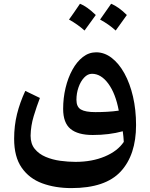

<svg xmlns="http://www.w3.org/2000/svg" viewBox="-20 -737 789 1008"><path d="M694.3 -80.6Q694.3 76.2 613.8 163.3Q533.2 250.5 355 250.5Q269.5 250.5 201.4 225.3Q133.3 200.2 93.8 143.3Q54.2 86.4 54.2 -8.3Q54.2 -76.7 69.3 -137.9Q84.5 -199.2 112.8 -259.8L189.5 -222.7Q172.4 -178.2 157 -127.4Q141.6 -76.7 140.6 -24.4Q140.6 18.1 162.6 44.9Q184.6 71.8 220 86.7Q255.4 101.6 296.6 107.2Q337.9 112.8 376.5 112.8Q462.9 112.8 530.3 84.5Q597.7 56.2 629.9 7.8Q628.4 -20 624.5 -47.9Q553.2 -28.3 466.8 -28.3Q388.7 -28.3 350.1 -60.3Q311.5 -92.3 311.5 -165.5Q311.5 -222.2 324.2 -275.4Q336.9 -328.6 360.1 -370.8Q383.3 -413.1 415 -437.7Q446.8 -462.4 484.9 -462.4Q528.3 -462.4 566.4 -433.1Q604.5 -403.8 633.3 -351.6Q662.1 -299.3 678.2 -230Q694.3 -160.6 694.3 -80.6ZM603.5 -156.2Q586.9 -245.6 548.8 -297.6Q510.7 -349.6 462.9 -349.6Q440.4 -349.6 421.9 -329.8Q403.3 -310.1 392.3 -278.8Q381.3 -247.6 381.3 -212.9Q381.3 -175.8 404.8 -162.1Q428.2 -148.4 481 -148.4Q509.8 -148.4 542.2 -150.1Q574.7 -151.9 603.5 -156.2ZM342.3 -634.3Q364.7 -665 399.9 -717.3Q436 -703.6 482.9 -658.2Q443.8 -604 423.8 -576.7Q388.2 -608.9 342.3 -634.3ZM505.4 -634.3 563.5 -717.3Q603.5 -700.7 646 -658.2Q624 -627 587.4 -576.7Q550.8 -609.9 505.4 -634.3Z"/></svg>

Font: Pinar DS1 SemiBold
Style: Regular
Weight: 600
Designer: Amin Abedi
Version: Version 3.000